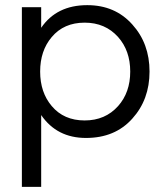

<svg xmlns="http://www.w3.org/2000/svg" viewBox="-20 -528 634 746"><path d="M140 -420Q200 -508 319 -508Q427 -508 494 -433Q561 -359 561 -250Q561 -141 494 -67Q427 8 314 8Q201 8 140 -81V198H65V-500H140ZM309 -440Q228 -440 181 -384Q136 -331 136 -250Q136 -169 181 -116Q228 -60 309 -60Q389 -60 439 -116Q486 -169 486 -250Q486 -331 439 -384Q389 -440 309 -440Z"/></svg>

Font: Questrial
Style: Regular
Weight: 400
Designer: Joe Prince
Foundry: Joe Prince
Version: Version 1.002